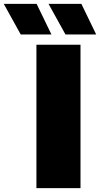

<svg xmlns="http://www.w3.org/2000/svg" viewBox="-128 -971 517 991"><path d="M60 0V-740H287.5V0ZM210 -793 122.5 -951H292L368.5 -793ZM-21 -793 -108.5 -951H61L137.5 -793Z"/></svg>

Font: Encode Sans Semi Expanded Black
Style: Regular
Weight: 900
Width: 6
Designer: Multiple Designers
Foundry: Impallari Type
Version: Version 3.000; ttfautohint (v1.8.3) -l 8 -r 50 -G 200 -x 14 